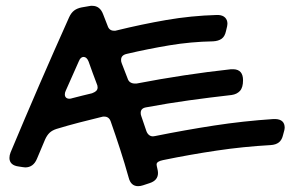

<svg xmlns="http://www.w3.org/2000/svg" viewBox="-20 -535 991 655"><path d="M106 6.8Q93.8 36.1 65.9 36.1Q63.5 36.1 62 35.6Q60.5 35.2 58.1 35.2L44.9 33.2Q28.3 31.2 20.3 23.7Q12.2 16.1 12.2 3.9Q12.2 -5.4 16.1 -15.1Q64.9 -131.8 114.5 -246.3Q164.1 -360.8 215.8 -476.1Q222.7 -491.2 232.9 -499Q243.2 -506.8 258.8 -509.8L284.2 -514.2Q287.1 -515.1 289.8 -515.1Q292.5 -515.1 294.9 -515.1Q321.3 -515.1 332 -485.8L347.2 -446.8Q352.5 -430.2 369.1 -430.2Q371.6 -430.2 373.5 -430.2Q375.5 -430.2 377.9 -431.2Q462.9 -452.1 547.6 -466.8Q632.3 -481.4 719.2 -483.9H725.1Q740.2 -482.9 748 -474.9Q755.9 -466.8 755.9 -454.1Q755.9 -450.2 754.9 -445.6Q753.9 -440.9 751 -429.2Q747.1 -410.6 736.1 -402.8Q725.1 -395 707 -394Q631.3 -392.6 558.1 -380.4Q484.9 -368.2 412.1 -351.1Q393.1 -346.7 393.1 -331.1Q393.1 -328.6 393.3 -325.9Q393.6 -323.2 395 -319.8L415 -268.1Q418 -258.3 424.6 -254.2Q431.2 -250 439.9 -250H445.8Q526.9 -265.6 607.2 -277.8Q687.5 -290 768.1 -298.8H776.9Q809.1 -297.4 809.1 -261.2Q809.1 -236.3 798.6 -224.9Q788.1 -213.4 770 -210.9Q696.8 -202.6 624.5 -192.6Q552.2 -182.6 479 -168.9Q460 -166 460 -149.9Q460 -147 460.4 -144.5Q460.9 -142.1 461.9 -139.2L479 -88.9Q481.9 -80.1 487.8 -75Q493.7 -69.8 502 -69.8Q503.4 -69.8 504.9 -70.3Q506.3 -70.8 508.8 -70.8Q610.4 -91.3 710.2 -106.7Q810.1 -122.1 913.1 -128.9H919.9Q951.2 -127.4 951.2 -99.1Q951.2 -96.2 950.2 -91.6Q949.2 -86.9 945.8 -75.2Q941.9 -57.6 931.4 -49.3Q920.9 -41 902.8 -40Q809.1 -34.7 718.8 -21.2Q628.4 -7.8 536.1 11.2Q514.2 15.6 514.2 25.9Q514.2 29.8 516.6 39.3Q519 48.8 519 55.2Q519 80.6 490.2 89.8L467.8 97.2Q459 100.1 451.2 100.1Q426.3 100.1 418.9 70.8Q405.3 22 389.9 -25.4Q374.5 -72.8 357.9 -120.1Q352.1 -137.2 335.9 -137.2Q333.5 -137.2 331.5 -137.2Q329.6 -137.2 327.1 -136.2Q288.6 -127 250 -116.9Q211.4 -106.9 172.9 -95.2Q157.7 -90.3 148.9 -81.8Q140.1 -73.2 133.8 -59.1ZM282.2 -325.2Q275.9 -340.8 265.1 -340.8Q254.9 -340.8 249 -326.2L204.1 -225.1Q201.2 -219.2 201.2 -212.9Q201.2 -206.1 205.3 -202.1Q209.5 -198.2 216.8 -198.2Q219.2 -198.2 221.7 -198.7Q224.1 -199.2 227.1 -200.2Q243.7 -204.6 260.5 -208.7Q277.3 -212.9 293.9 -216.8Q303.2 -220.2 308.1 -224.9Q313 -229.5 313 -236.8Q313 -243.2 310.1 -249Q303.2 -267.6 296.1 -286.4Q289.1 -305.2 282.2 -325.2Z"/></svg>

Font: Gochi Hand
Style: Regular
Weight: 400
Designer: Juan Pablo del Peral
Foundry: Juan Pablo del Peral
Version: Version 1.001